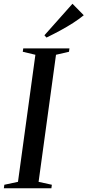

<svg xmlns="http://www.w3.org/2000/svg" viewBox="-36 -1000 464 1020"><path d="M-15.5 0 -13 -18.5 59.5 -34 152 -709 85 -725 87.5 -743H333L330.5 -725L261.5 -709L169 -34L239.5 -18.5L237 0ZM211 -800.5 200 -812.5 349 -980 409 -919Q384 -898.5 351.8 -877.8Q319.5 -857 283.2 -837.5Q247 -818 211 -800.5Z"/></svg>

Font: Merriweather 144pt
Style: Italic
Weight: 400
Italic angle: -7.8°
Version: Version 2.101